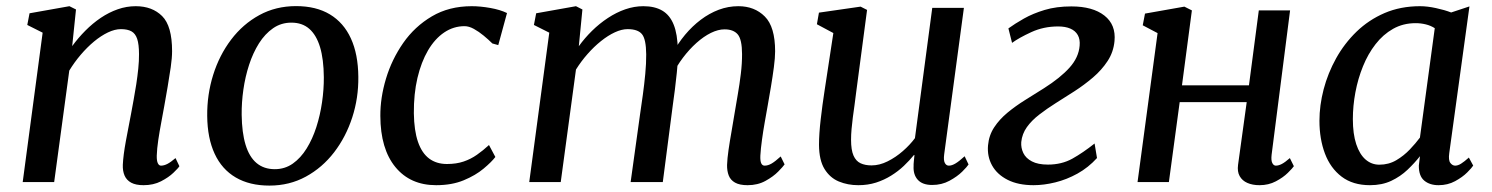

<svg xmlns="http://www.w3.org/2000/svg" viewBox="-20 -588 4817 620"><path d="M213.1 -439.1Q232.4 -465.6 255.7 -489Q278.9 -512.4 305.3 -530.3Q331.7 -548.1 360.1 -558Q388.5 -568 418.2 -568Q471.4 -568 503.5 -536.1Q535.7 -504.2 535.7 -422.7Q535.7 -401.7 531.3 -370.7Q526.8 -339.7 521.2 -306.9Q515.5 -274 510.7 -247Q506.3 -222 500.8 -193.1Q495.3 -164.2 491.1 -136.1Q486.9 -107.9 486.2 -85.4Q485.9 -68.5 489.7 -60.8Q493.4 -53.1 499.9 -53.1Q509.5 -53.1 520.5 -58.7Q531.5 -64.4 546.8 -77.5L559.3 -51.3Q555.7 -45.1 540.1 -30.2Q524.5 -15.2 500 -2.6Q475.5 10 443.6 10Q418.6 10 403.6 1.9Q388.7 -6.3 382.3 -21Q375.9 -35.7 376.6 -55.9Q377.3 -71 379.8 -90.8Q382.4 -110.5 386.5 -132.8Q390.6 -155 395 -177.6Q399.3 -200.1 403.2 -220.5Q407 -241.5 411.5 -265.7Q416 -290 420 -315.7Q423.9 -341.4 426.5 -366.3Q429.1 -391.2 428.9 -413.4Q428.8 -445 423 -462.4Q417.2 -479.7 404.5 -486.8Q391.8 -493.9 370.4 -493.9Q350.8 -493.9 328.4 -483.2Q306.1 -472.5 283.7 -454Q261.4 -435.4 240.7 -411.2Q220 -386.9 203.7 -360L154.9 0H53.3L117.7 -482.5L68.1 -507.4L75.4 -545.1L204.2 -568L225.4 -557.4Z M936 -568.3Q1000.7 -568.3 1045.2 -541.6Q1089.7 -514.9 1113.1 -463.9Q1136.5 -412.9 1137.1 -339.9Q1137.9 -271.8 1117.5 -208.9Q1097.1 -146 1059 -96.3Q1020.8 -46.6 967.8 -17.7Q914.7 11.3 850.1 11.3Q786 11.3 741.3 -14.9Q696.5 -41.1 673.2 -91.4Q649.8 -141.7 649.1 -213.4Q648.4 -282.6 668.4 -346.3Q688.4 -410 726.3 -460Q764.2 -510.1 817.4 -539.2Q870.6 -568.3 936 -568.3ZM921 -514.9Q887.9 -514.9 861.8 -496.8Q835.7 -478.7 816.3 -448.1Q797 -417.4 784.4 -378.8Q771.8 -340.1 765.9 -298.6Q760 -257.1 760.4 -217.5Q761.1 -159.7 773 -120.5Q784.9 -81.3 808.5 -61.5Q832.1 -41.7 867.3 -41.7Q899.8 -41.7 925.5 -59.7Q951.1 -77.8 970.1 -108.4Q989.1 -139 1001.5 -177.5Q1013.9 -216.1 1019.9 -257.7Q1026 -299.3 1025.7 -338.8Q1025.2 -396.8 1013.5 -435.8Q1001.7 -474.8 978.8 -494.9Q956 -514.9 921 -514.9Z M1570 -447.6Q1557.6 -459.9 1541.9 -472.9Q1526.2 -485.9 1510.2 -494.7Q1494.2 -503.5 1480.1 -503.5Q1444.6 -503.5 1414.4 -483.2Q1384.3 -462.9 1362.2 -425.4Q1340.2 -387.8 1328 -336.3Q1315.9 -284.7 1316.4 -222.3Q1317.2 -166.3 1329.7 -130Q1342.2 -93.7 1365.8 -76Q1389.4 -58.4 1423.2 -58.4Q1453.7 -58.4 1477.1 -66.4Q1500.4 -74.3 1520.1 -88.2Q1539.9 -102 1559 -119.7L1579.6 -81.1Q1567.3 -64.9 1541.5 -43.4Q1515.8 -21.8 1477.5 -5.9Q1439.3 10 1388.4 10Q1304.7 10 1256.6 -48.7Q1208.6 -107.4 1208.2 -213.3Q1207.8 -271.9 1226.4 -333.9Q1245 -395.9 1282 -449.2Q1319.1 -502.4 1374.6 -535.2Q1430 -568 1503.3 -568Q1530.9 -568 1563.1 -562.3Q1595.3 -556.6 1617.2 -545.9L1589 -442.4Z M1860.7 -557.4 1849.1 -438.8Q1867.9 -465 1891.7 -488.4Q1915.5 -511.8 1942.8 -529.8Q1970 -547.8 1999 -557.9Q2028.1 -568 2057.6 -568Q2094.3 -568 2118.6 -553.7Q2143 -539.4 2155.4 -508.5Q2167.9 -477.7 2168.8 -427.2Q2169 -422.1 2168.8 -416.6Q2168.7 -411.1 2168.4 -405.6Q2168.2 -400 2167.5 -394L2151.5 -415.3Q2169.1 -448 2192.3 -475.8Q2215.5 -503.5 2242.9 -524.2Q2270.3 -544.9 2300.9 -556.5Q2331.6 -568 2364.3 -568Q2416.5 -568 2449.7 -534.7Q2483 -501.5 2483 -422.1Q2483 -401.7 2479 -371.2Q2475 -340.8 2469.5 -307.9Q2464 -275 2459 -247Q2454.5 -221.7 2449.4 -192.9Q2444.3 -164.2 2440.5 -136.2Q2436.6 -108.2 2435.3 -85.4Q2434.6 -68.5 2438.1 -60.8Q2441.6 -53.1 2449.1 -53.1Q2460 -53.1 2471.7 -59.9Q2483.3 -66.7 2501 -82.8L2513.6 -57.2Q2508.8 -50.1 2492.9 -33.9Q2477.1 -17.8 2451.9 -3.9Q2426.7 10 2394.1 10Q2368.3 10 2353.6 1.7Q2338.9 -6.6 2333.2 -21.3Q2327.5 -36 2327.8 -55.2Q2328.5 -75.9 2332.6 -104.2Q2336.7 -132.5 2342.2 -163.3Q2347.7 -194.1 2352.2 -222.7Q2356.7 -249.8 2362.4 -282.9Q2368.2 -316 2372.3 -350Q2376.4 -383.9 2376.2 -413.4Q2376.1 -460.6 2362.3 -476.9Q2348.5 -493.2 2319.6 -493.2Q2299.1 -493.2 2275.7 -481.8Q2252.4 -470.3 2229.2 -449.6Q2206 -428.9 2185.5 -401.8Q2164.9 -374.6 2150 -343.2L2169.3 -403.6Q2168.3 -380.3 2165.5 -352.9Q2162.8 -325.5 2159.3 -298.3Q2155.9 -271.1 2152.4 -247L2120.3 0H2016.4L2047.1 -220.5Q2051.3 -248.6 2055.9 -282.2Q2060.5 -315.7 2063.7 -349.6Q2066.9 -383.5 2066.7 -412.5Q2066.3 -461.6 2053 -477.7Q2039.8 -493.9 2006.7 -493.9Q1987.6 -493.9 1965.5 -483.7Q1943.4 -473.5 1920.7 -455.3Q1898 -437.2 1877.3 -413.6Q1856.5 -390 1839.9 -363.4L1790.7 0H1689L1753.7 -482.5L1704.1 -507.4L1711.4 -545.1L1839.9 -568Z M2751.6 10Q2717.5 10 2688.8 -1.9Q2660.1 -13.8 2642.5 -42.3Q2625 -70.7 2624.7 -120.5Q2624.7 -138 2626.1 -158.8Q2627.5 -179.6 2630.2 -202.7Q2632.8 -225.8 2636 -249.3Q2639.1 -272.8 2642.6 -294.7L2671 -481.3L2617.9 -509.7L2624.5 -547.2L2759 -566.6L2779.9 -556L2744.8 -290.7Q2742.3 -269.2 2739.4 -248.6Q2736.5 -228 2733.9 -208.6Q2731.3 -189.2 2729.8 -171.1Q2728.2 -153.1 2728.2 -136.6Q2728.2 -103.7 2736.1 -85.7Q2744 -67.7 2758.9 -60.8Q2773.7 -53.9 2794.3 -53.9Q2820 -53.9 2846.1 -66.9Q2872.3 -79.9 2895.3 -100Q2918.4 -120.1 2934.5 -141.9L2990.4 -562.6H3092.6L3028.9 -89.5Q3026.4 -70.6 3031 -61.9Q3035.5 -53.1 3044.1 -53.1Q3053.6 -53.1 3065.2 -60Q3076.8 -66.8 3095 -83.4L3107.6 -56.9Q3103.3 -49.8 3087.2 -33.8Q3071 -17.8 3046 -4.3Q3021.1 9.3 2990.1 9.3Q2958.8 9.3 2943.7 -7.4Q2928.5 -24.2 2930.2 -52.3Q2930 -54.2 2930.2 -58.1Q2930.4 -61.9 2930.9 -66.9Q2931.4 -71.8 2931.9 -77Q2932.4 -82.2 2932.9 -86.8L2931.6 -87.8Q2917 -69.8 2898.7 -52.4Q2880.4 -35 2857.8 -21Q2835.3 -6.9 2808.9 1.6Q2782.4 10 2751.6 10Z M3317.5 10Q3267.9 10 3233.8 -7.3Q3199.7 -24.6 3183.5 -53.9Q3167.4 -83.1 3170.5 -118.6Q3173.4 -151.1 3190.4 -176.9Q3207.3 -202.6 3233.4 -224.2Q3259.4 -245.7 3290.2 -264.9Q3321 -284.1 3351.2 -303.1Q3404.3 -336.8 3433.7 -369.6Q3463.2 -402.5 3466.3 -440.2Q3468.2 -460.8 3460.4 -474.7Q3452.6 -488.6 3436.4 -495.6Q3420.3 -502.6 3396.9 -502.6Q3349.9 -502.6 3310.1 -484.2Q3270.2 -465.8 3248.1 -449.6L3236.3 -496.3Q3257.4 -511.6 3286.5 -528.1Q3315.6 -544.5 3353.4 -555.9Q3391.3 -567.3 3439.7 -567.3Q3508.5 -567.3 3546.2 -537.8Q3584 -508.2 3578.9 -455.2Q3575.6 -419.8 3556.6 -390.9Q3537.7 -362 3509.4 -337.8Q3481 -313.6 3449.5 -293.3Q3418 -273 3389.2 -255Q3360.6 -237 3336 -218Q3311.4 -199.1 3295.9 -177.4Q3280.5 -155.8 3277.8 -129.2Q3276.5 -110.5 3284.5 -93.8Q3292.6 -77 3312.2 -66.8Q3331.7 -56.5 3364 -56.5Q3408.3 -56.5 3442.7 -75.6Q3477.1 -94.8 3514.6 -124.6L3522.4 -77.7Q3494.4 -46.9 3459.5 -27.5Q3424.5 -8.1 3387.8 0.9Q3351 10 3317.5 10Z M4086.3 -88.8Q4084.1 -70.3 4088.4 -61.7Q4092.7 -53.1 4099.8 -53.1Q4108.7 -53.1 4119 -58.4Q4129.4 -63.7 4145.2 -77.5L4158.1 -51.3Q4153.8 -44.8 4138.7 -29.9Q4123.6 -14.9 4100 -2.5Q4076.4 10 4047.1 10Q4024.6 10 4008 2.7Q3991.4 -4.5 3983.1 -19.3Q3974.9 -34 3977.9 -55.8L4005.8 -258.1H3789.4L3754.5 0H3653.3L3718 -481.1L3670.1 -506.3L3677.4 -544.1L3804.5 -566.6L3828.8 -554.4L3796.8 -312.5H4013.1L4044.9 -554.5H4145.9Z M4659.9 -93.6Q4656.7 -70.5 4663.5 -61.8Q4670.3 -53.1 4678.9 -53.1Q4688 -53.1 4698.1 -59.5Q4708.3 -65.9 4723.2 -79.2L4737.2 -53.3Q4733.1 -46.5 4717.9 -31.2Q4702.6 -15.9 4678.8 -3Q4654.9 10 4625.2 10Q4596.7 10 4579 -4.9Q4561.3 -19.8 4561.7 -53.6L4565.3 -83.6Q4547.7 -61.3 4525 -39.7Q4502.3 -18.1 4472.5 -4Q4442.7 10 4403.9 10Q4348.6 10 4312.4 -17.5Q4276.2 -45 4258.4 -92.2Q4240.7 -139.3 4240.7 -198Q4240.7 -247.6 4254.3 -299.8Q4268 -351.9 4294.6 -399.8Q4321.2 -447.6 4360.4 -485.7Q4399.7 -523.7 4451.1 -545.9Q4502.6 -568 4565.6 -568Q4588.8 -568 4616.8 -561.9Q4644.9 -555.9 4666 -547.7L4725.1 -567.3ZM4613.1 -497Q4599.8 -505.5 4584 -509.3Q4568.2 -513.2 4551.2 -513.2Q4510.9 -513.2 4478.5 -494.9Q4446.2 -476.7 4421.9 -445.3Q4397.5 -414 4381.3 -373.9Q4365 -333.8 4356.8 -289.9Q4348.6 -246 4348.6 -203.3Q4348.6 -155.4 4359.5 -122.5Q4370.4 -89.6 4389.6 -72.9Q4408.9 -56.2 4434.1 -56.2Q4464.3 -56.2 4488.8 -70.6Q4513.3 -85.1 4532.6 -105.4Q4551.8 -125.6 4565.2 -143.7Z"/></svg>

Font: Merriweather 7pt Light
Style: Italic
Weight: 300
Italic angle: -7.8°
Designer: Eben Sorkin
Foundry: Eben Sorkin
Version: Version 2.200;gftools[0.9.31]